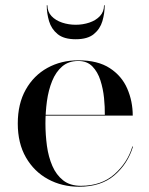

<svg xmlns="http://www.w3.org/2000/svg" viewBox="-20 -699 567 729"><path d="M280.5 10Q215 10 162.2 -18.8Q109.5 -47.5 78.5 -101.2Q47.5 -155 47.5 -230Q47.5 -305 77.8 -358.8Q108 -412.5 160 -441.2Q212 -470 277.5 -470Q351.5 -470 397 -440.2Q442.5 -410.5 463.2 -362.5Q484 -314.5 484 -260H114.5V-263H378Q378.5 -292 375 -327Q371.5 -362 361.2 -394Q351 -426 330.8 -446.8Q310.5 -467.5 277.5 -467.5Q240.5 -467.5 216.2 -446.8Q192 -426 178 -391.5Q164 -357 158.2 -315Q152.5 -273 152.5 -230Q152.5 -187.5 158.2 -145.2Q164 -103 178.8 -69Q193.5 -35 219.8 -14.2Q246 6.5 287 6.5Q364.5 6.5 414.2 -37.2Q464 -81 482.5 -142.5H485Q465.5 -77.5 414.8 -33.8Q364 10 280.5 10ZM267.5 -550Q222.5 -550 198.8 -569.5Q175 -589 166.2 -618.8Q157.5 -648.5 157.5 -679H160Q160 -654.5 175.5 -638Q191 -621.5 215.8 -613.2Q240.5 -605 267.5 -605Q294.5 -605 319.2 -613.2Q344 -621.5 359.5 -638Q375 -654.5 375 -679H377.5Q377.5 -648.5 368.8 -618.8Q360 -589 336.2 -569.5Q312.5 -550 267.5 -550Z"/></svg>

Font: Bodoni Moda 72pt
Style: Regular
Weight: 400
Designer: Owen Earl
Foundry: indestructible type
Version: Version 2.005